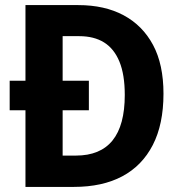

<svg xmlns="http://www.w3.org/2000/svg" viewBox="-20 -734 714 754"><path d="M287 -714Q391 -714 465.5 -674Q540 -634 581 -557.5Q622 -481 622 -366Q622 -246 580 -164.5Q538 -83 460 -41.5Q382 0 270 0H80V-301H18V-417H80V-714ZM291 -592H226V-417H329V-301H226V-123H278Q374 -123 422 -182.5Q470 -242 470 -361Q470 -441 449 -492Q428 -543 388.5 -567.5Q349 -592 291 -592Z"/></svg>

Font: Noto Sans SemiCondensed
Style: Regular
Weight: 400
Width: 4
Version: Version 2.013